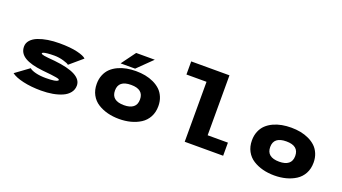

<svg xmlns="http://www.w3.org/2000/svg" viewBox="-62 -1383 3524 1976"><g transform="rotate(20 1700.0 -394.5)"><path d="M421 11Q311 11 223.5 -9Q136 -29 95 -61L243.5 -169.5Q264 -151 311.8 -139Q359.5 -127 423 -127Q452 -127 475.2 -128.5Q498.5 -130 513.5 -132.5Q528.5 -135 538.2 -138.5Q548 -142 552.2 -146Q556.5 -150 556.5 -154Q556.5 -159 548.8 -162.8Q541 -166.5 519.8 -170.5Q498.5 -174.5 462.5 -178.8Q426.5 -183 368 -188.5Q235 -202.5 168.5 -243Q102 -283.5 102 -355.5Q102 -395 129.5 -425.8Q157 -456.5 204.2 -475Q251.5 -493.5 310.2 -502.8Q369 -512 435.5 -512Q556 -512 632.2 -493.5Q708.5 -475 729.5 -451.5L590.5 -333Q580.5 -345 529.5 -359.8Q478.5 -374.5 429.5 -374.5Q385 -374.5 354.5 -371.2Q324 -368 311 -363.2Q298 -358.5 298 -352.5Q298 -343 329.5 -337.2Q361 -331.5 449.5 -324.5Q751 -293 751 -163.5Q751 -119 724.2 -84.8Q697.5 -50.5 651 -30Q604.5 -9.5 546.2 0.8Q488 11 421 11Z M1095.5 -532.5 1209.5 -688H1413.5L1254.5 -532.5ZM1274.5 11Q1207 11 1148 -4.2Q1089 -19.5 1040.8 -50Q992.5 -80.5 964.5 -132Q936.5 -183.5 936.5 -251Q936.5 -305.5 955 -349.8Q973.5 -394 1005 -423.8Q1036.5 -453.5 1080 -473.8Q1123.5 -494 1172 -503Q1220.5 -512 1274.5 -512Q1327.5 -512 1376 -502.8Q1424.5 -493.5 1467.8 -473.2Q1511 -453 1542.8 -423.2Q1574.5 -393.5 1593 -349.2Q1611.5 -305 1611.5 -251Q1611.5 -183.5 1583.5 -132Q1555.5 -80.5 1507.5 -50Q1459.5 -19.5 1400.5 -4.2Q1341.5 11 1274.5 11ZM1274.5 -139.5Q1340 -139.5 1375.2 -167Q1410.5 -194.5 1410.5 -251Q1410.5 -361.5 1274.5 -361.5Q1136.5 -361.5 1136.5 -251Q1136.5 -139.5 1274.5 -139.5Z M2190.5 -143.5H2412.5V0H1991.5V-656.5H1771.5V-800H2190.5Z M2974.5 11Q2907 11 2848 -4.2Q2789 -19.5 2740.8 -50Q2692.5 -80.5 2664.5 -132Q2636.5 -183.5 2636.5 -251Q2636.5 -305.5 2655 -349.8Q2673.5 -394 2705 -423.8Q2736.5 -453.5 2780 -473.8Q2823.5 -494 2872 -503Q2920.5 -512 2974.5 -512Q3027.5 -512 3076 -502.8Q3124.5 -493.5 3167.8 -473.2Q3211 -453 3242.8 -423.2Q3274.5 -393.5 3293 -349.2Q3311.5 -305 3311.5 -251Q3311.5 -183.5 3283.5 -132Q3255.5 -80.5 3207.5 -50Q3159.5 -19.5 3100.5 -4.2Q3041.5 11 2974.5 11ZM2974.5 -139.5Q3040 -139.5 3075.2 -167Q3110.5 -194.5 3110.5 -251Q3110.5 -361.5 2974.5 -361.5Q2836.5 -361.5 2836.5 -251Q2836.5 -139.5 2974.5 -139.5Z"/></g></svg>

Font: League Mono Wide ExtraBold
Style: Regular
Weight: 800
Width: 8
Designer: Tyler Finck
Foundry: The League of Moveable Type / Tyler Finck
Version: Version 2.210